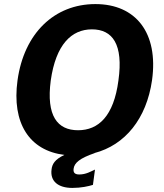

<svg xmlns="http://www.w3.org/2000/svg" viewBox="-20 -753 804 942"><path d="M448 -733C247 -733 98 -590 66 -359C37 -149 124 -14 296 7C249 29 236 52 233 78C225 136 265 169 335 169C378 169 414 161 436 154L446 79C426 88 402 103 369 103C347 103 339 94 341 76C344 46 372 23 445 -2H443C593 -41 699 -170 726 -360C758 -591 647 -733 448 -733ZM561 -358C538 -183 463 -114 363 -114C262 -114 206 -184 229 -358C254 -535 331 -609 431 -609C532 -609 586 -536 561 -358Z"/></svg>

Font: United Sans
Style: Bold Italic
Weight: 700
Italic angle: -8°
Designer: Pablo Impallari, Rodrigo Fuenzalida (Modified by Dan O. Williams)
Version: Version 1.000;PS 001.000;hotconv 1.0.88;makeotf.lib2.5.64775